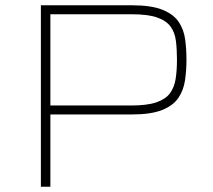

<svg xmlns="http://www.w3.org/2000/svg" viewBox="-20 -708 808 728"><path d="M135 0V-688H479Q554 -688 596 -671Q638 -654 657.5 -625Q677 -596 682 -559Q687 -522 687 -481Q687 -441 681.5 -403.5Q676 -366 656.5 -337Q637 -308 595 -291Q553 -274 479 -274H171V0ZM171 -308H477Q538 -308 573 -320Q608 -332 624.5 -354.5Q641 -377 646 -409Q651 -441 651 -481Q651 -521 647 -553Q643 -585 626.5 -607.5Q610 -630 575 -642Q540 -654 477 -654H171Z"/></svg>

Font: Saira Expanded Thin
Style: Regular
Weight: 250
Width: 7
Designer: Hector Gatti with collaboration of the Omnibus-Type team
Foundry: Omnibus-Type
Version: Version 1.101